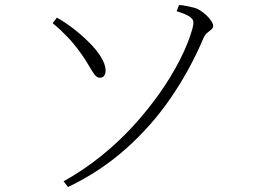

<svg xmlns="http://www.w3.org/2000/svg" viewBox="-20 -728 1040 773"><path d="M236 2Q315 -42 385.5 -98.5Q456 -155 515.5 -220Q575 -285 622.5 -352.5Q670 -420 703.5 -485.5Q737 -551 754 -610Q759 -627 758.5 -639Q758 -651 743.5 -661Q729 -671 691 -683L701 -708Q714 -707 727.5 -704.5Q741 -702 757 -698Q772 -695 786 -686Q800 -677 812 -665.5Q824 -654 831 -643Q838 -632 838 -624Q838 -615 830.5 -609Q823 -603 814 -595.5Q805 -588 798 -572Q746 -449 669 -336Q592 -223 488.5 -130.5Q385 -38 254 25ZM382 -415Q370 -415 360 -428.5Q350 -442 336.5 -466Q323 -490 300 -521Q276 -554 249 -582Q222 -610 192 -635L209 -657Q243 -638 277 -611.5Q311 -585 340 -556Q369 -527 386.5 -498.5Q404 -470 405 -447Q406 -433 400 -424Q394 -415 382 -415Z"/></svg>

Font: Noto Serif HK ExtraLight ExtraLight
Style: Regular
Weight: 250
Version: Version 2.003-H1;hotconv 1.1.1;makeotfexe 2.6.0